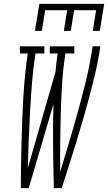

<svg xmlns="http://www.w3.org/2000/svg" viewBox="-20 -975 560 995"><path d="M161 -815 184 -955H520L497 -815H461L478 -922H364L347 -815H311L328 -922H214L197 -815ZM88 0Q88 -58 89 -116Q90 -174 91.5 -232Q93 -290 95 -348Q97 -406 100.5 -464.5Q104 -523 109.5 -581.5Q115 -640 124 -698H83V-735H210V-698H164Q152 -623 146 -548.5Q140 -474 136 -399.5Q132 -325 129 -251Q126 -177 124 -103L268 -604Q270 -627 272.5 -651Q275 -675 279 -698H238V-735H365V-698H319Q307 -621 302 -544Q297 -467 295 -390Q293 -313 292 -237Q291 -161 292 -84Q315 -161 338 -237.5Q361 -314 382 -390.5Q403 -467 422.5 -544Q442 -621 454 -698L460 -735H500L494 -698Q485 -640 470.5 -581.5Q456 -523 440.5 -464.5Q425 -406 408 -348Q391 -290 373.5 -232Q356 -174 337 -116Q318 -58 300 0H259Q256 -109 255 -218Q254 -327 257 -436L129 0Z"/></svg>

Font: Iosevka Curly Slab Extralight
Style: Italic
Weight: 200
Italic angle: -9°
Monospace: yes
Designer: Belleve Invis
Foundry: Belleve Invis
Version: Version 22.1.2; ttfautohint (v1.8.4)